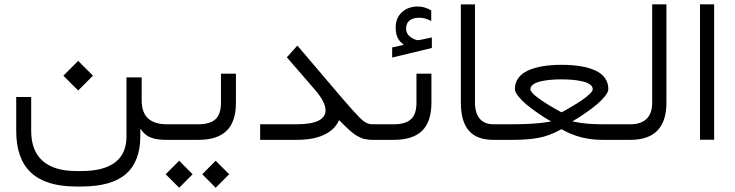

<svg xmlns="http://www.w3.org/2000/svg" viewBox="-20 -657 3452 902"><path d="M778.3 0H760.3Q725.6 0 701.9 -6.6Q678.2 -13.2 665.3 -23.7Q652.3 -34.2 639.2 -52.2V-29.8V-18.1Q639.2 102.1 571.3 160.6Q503.4 219.2 363.3 219.2H338.4Q196.3 219.2 126.2 154.5Q56.2 89.8 56.2 -42V-201.2H126.5V-42.5Q126.5 51.3 180.4 98.9Q234.4 146.5 338.4 146.5H363.3Q467.3 146.5 520.8 105.7Q574.2 64.9 574.2 -15.6V-293.5H645.5V-186.5Q645.5 -128.4 675.5 -100.8Q705.6 -73.2 764.6 -73.2H778.3Q784.2 -73.2 787.6 -64.2Q791 -55.2 791 -40V-34.7Q791 -19 787.6 -9.5Q784.2 0 778.3 0ZM277.7 -301.4 347.2 -370.9 416.7 -301.4 347.2 -231.9Z M930.2 161.6 993.2 98.1 1056.6 161.6 993.2 225.1ZM758.3 161.6 821.8 98.1 884.8 161.6 821.8 225.1ZM774.4 -73.2H912.1Q965.8 -73.2 991.9 -96.4Q1018.1 -119.6 1018.1 -174.8V-311H1088.4V-174.3Q1088.4 -85.9 1044.9 -43Q1001.5 0 912.6 0H774.4Q761.7 0 761.7 -34.7V-40Q761.7 -50.3 763.2 -57.6Q764.6 -64.9 767.6 -69.1Q770.5 -73.2 774.4 -73.2Z M1735.4 0H1728.5Q1717.8 0 1708 -1.5Q1698.2 -2.9 1690.4 -4.4Q1682.6 -5.9 1673.1 -10.7Q1663.6 -15.6 1658 -18.3Q1652.3 -21 1642.6 -28.6Q1632.8 -36.1 1628.2 -39.8Q1623.5 -43.5 1612.5 -54Q1601.6 -64.5 1597.2 -68.6Q1592.8 -72.8 1580.1 -85.9L1572.8 -92.8L1568.4 -84Q1549.3 -45.4 1500.2 -22.7Q1451.2 0 1372.6 0H1202.1V-73.2H1373Q1509.3 -73.2 1509.3 -139.2Q1509.3 -177.7 1460 -234.9L1327.6 -387.7L1377 -442.9L1589.4 -193.4Q1619.6 -158.2 1637 -139.2Q1654.3 -120.1 1669.2 -105Q1684.1 -89.8 1693.8 -84Q1703.6 -78.1 1711.9 -75.7Q1720.2 -73.2 1731.9 -73.2H1735.4Q1739.7 -73.2 1742.4 -69.1Q1745.1 -64.9 1746.8 -57.4Q1748.5 -49.8 1748.5 -40V-34.7Q1748.5 -18.6 1745.1 -9.3Q1741.7 0 1735.4 0Z M1871.6 -451.2Q1854 -465.3 1846.4 -483.4Q1838.9 -501.5 1838.9 -528.3Q1838.9 -572.8 1868.2 -599.6Q1897.5 -626.5 1942.9 -626.5Q1975.1 -626.5 2005.9 -607.9V-558.1Q1978 -573.7 1949.7 -573.7Q1921.4 -573.7 1904.5 -561Q1887.7 -548.3 1887.7 -522Q1888.2 -486.8 1933.1 -470.2Q1939.5 -468.3 1943.8 -468.3Q1945.8 -468.3 1948.7 -468.8Q1957.5 -470.2 1967.8 -472.4Q1978 -474.6 1990 -477.1Q2002 -479.5 2008.8 -481V-431.6L1822.3 -386.7V-434.1L1870.1 -444.8L1877.4 -446.3ZM1731.9 -73.2H1830.6Q1884.3 -73.2 1910.4 -96.4Q1936.5 -119.6 1936.5 -174.8V-311H2006.8V-174.3Q2006.8 -85.9 1963.4 -43Q1919.9 0 1830.1 0H1731.9Q1719.2 0 1719.2 -34.7V-40Q1719.2 -50.3 1720.7 -57.6Q1722.2 -64.9 1725.1 -69.1Q1728 -73.2 1731.9 -73.2Z M2318.8 0H2296.9Q2220.2 0 2182.6 -43.2Q2145 -86.4 2145 -175.8V-636.2H2211.4V-175.3Q2211.4 -126 2233.6 -99.6Q2255.9 -73.2 2298.3 -73.2H2318.8Q2325.2 -73.2 2328.4 -64.2Q2331.5 -55.2 2331.5 -40V-34.7Q2331.5 0 2318.8 0Z M2861.8 0H2809.1Q2706.1 0 2621.1 -48.3L2617.7 -50.3L2614.3 -48.3Q2561 -19 2511 -9.5Q2460.9 0 2387.7 0H2314.5Q2301.8 0 2301.8 -34.7V-40Q2301.8 -50.3 2303.2 -57.6Q2304.7 -64.9 2307.6 -69.1Q2310.5 -73.2 2314.5 -73.2H2387.2Q2483.4 -73.2 2548.8 -83L2569.3 -86.4L2551.8 -96.7Q2547.4 -99.1 2534.9 -106.9Q2522.5 -114.7 2497.6 -132.3Q2472.7 -149.9 2451.9 -167.2Q2431.2 -184.6 2415 -204.6Q2398.9 -224.6 2398.9 -238.3Q2398.9 -268.1 2415 -290.3Q2431.2 -312.5 2460.7 -325.9Q2490.2 -339.4 2529.8 -345.9Q2569.3 -352.5 2618.7 -352.5Q2668 -352.5 2707.5 -345.9Q2747.1 -339.4 2776.6 -325.9Q2806.2 -312.5 2822 -290.3Q2837.9 -268.1 2837.9 -238.3Q2837.9 -224.6 2821.8 -204.6Q2805.7 -184.6 2784.9 -167.2Q2764.2 -149.9 2739.5 -132.3Q2714.8 -114.7 2702.4 -106.9Q2689.9 -99.1 2685.5 -96.7L2668.9 -86.9L2688 -83Q2738.8 -73.2 2812 -73.2H2861.8Q2867.7 -73.2 2871.1 -64.2Q2874.5 -55.2 2874.5 -40V-34.7Q2874.5 -19 2871.1 -9.5Q2867.7 0 2861.8 0ZM2621.6 -131.3Q2627.4 -134.3 2637.2 -139.6Q2647 -145 2671.6 -159.7Q2696.3 -174.3 2715.1 -187.3Q2733.9 -200.2 2749.3 -214.6Q2764.6 -229 2764.6 -237.8Q2764.6 -250.5 2752.7 -259.5Q2740.7 -268.6 2719.7 -273.9Q2698.7 -279.3 2673.1 -281.7Q2647.5 -284.2 2617.7 -284.2Q2588.4 -284.2 2563 -281.7Q2537.6 -279.3 2516.6 -273.9Q2495.6 -268.6 2483.6 -259.3Q2471.7 -250 2471.7 -237.8Q2471.7 -231.4 2479.5 -222.2Q2487.3 -212.9 2500 -203.1Q2512.7 -193.4 2527.8 -182.9Q2543 -172.4 2558.3 -163.3Q2573.7 -154.3 2586.2 -147Q2598.6 -139.6 2606.4 -135.7L2614.7 -131.3L2618.2 -129.4ZM2895.7 -73.2Q2897.3 -73.2 2898.3 -64.2Q2899.2 -55.2 2899.2 -40V-34.7Q2899.2 -24.4 2898.8 -16.6Q2898.4 -8.8 2897.6 -4.4Q2896.8 0 2895.7 0H2860.3Q2856.7 0 2856.7 -34.7V-40Q2856.7 -50.3 2857.1 -57.6Q2857.5 -64.9 2858.4 -69.1Q2859.2 -73.2 2860.3 -73.2Z M2882.8 -73.2H2941.9Q2991.7 -73.2 3017.8 -98.9Q3043.9 -124.5 3043.9 -173.8V-636.7H3110.8V-174.3Q3110.8 0 2941.4 0H2882.8Q2870.1 0 2870.1 -34.7V-40Q2870.1 -50.3 2871.6 -57.6Q2873 -64.9 2876 -69.1Q2878.9 -73.2 2882.8 -73.2Z M3268.6 -636.7H3335V-0.5H3268.6Z"/></svg>

Font: Shabnam Light FD
Style: Light-FD
Weight: 300
Foundry: DejaVu fonts team - Redesigned by Saber Rastikerdar - Based on Vazir font
Version: Version 5.0.0